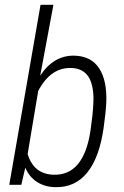

<svg xmlns="http://www.w3.org/2000/svg" viewBox="-20 -770 517 800"><path d="M209.5 9.8Q167 8.8 134.8 -11.5Q102.5 -31.7 85.4 -71.3L68.8 0H18.6L148.9 -750H202.6L147.5 -454.6Q203.6 -540 290 -538.1Q360.4 -536.1 393.3 -485.1Q426.3 -434.1 422.9 -343.3Q420.9 -300.3 411.6 -236.3Q394 -112.8 343 -50.3Q292 12.2 209.5 9.8ZM365.2 -290Q370.6 -342.8 369.1 -374.5Q365.2 -432.6 341.8 -459.2Q318.4 -485.8 275.9 -486.8Q190.4 -488.8 139.2 -391.1L95.2 -128.4Q120.1 -44.9 202.6 -42Q328.6 -37.6 356.9 -225.1Z"/></svg>

Font: TypoPRO Roboto
Style: Italic
Weight: 300
Italic angle: -12°
Designer: Google
Version: Version 2.136; 2016